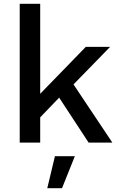

<svg xmlns="http://www.w3.org/2000/svg" viewBox="-20 -745 623 1003"><path d="M364 -304 567 0H443L289 -235L190 -132V0H83V-725H190V-255L428 -500H555ZM227 238 267 71H371L304 238Z"/></svg>

Font: Elaine Sans Medium
Style: Regular
Weight: 500
Designer: Wei Huang
Foundry: Wei Huang
Version: Version 2.001;PS 002.001;hotconv 1.0.88;makeotf.lib2.5.64775